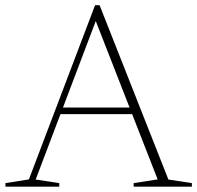

<svg xmlns="http://www.w3.org/2000/svg" viewBox="-22 -704 743 724"><path d="M193.5 -273.5V-298.5H488.5V-273.5ZM613 -27 701.5 -13.5V0H482V-13.5L572.5 -27.5L332.5 -641.5H345.5L112.5 -27L201.5 -13.5V0H-1.5V-13.5L87 -27.5L336.5 -684.5H353.5Z"/></svg>

Font: Newsreader 16pt 16pt ExtraLight
Style: Regular
Weight: 250
Version: Version 1.003